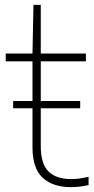

<svg xmlns="http://www.w3.org/2000/svg" viewBox="-20 -760 387 789"><path d="M271 9Q197 9 155.2 -29.8Q113.5 -68.5 113.5 -155V-315H34V-345H113.5V-508H3.5V-540H113.5L117.5 -740H147.5V-540H333V-508H147.5V-345H309.5V-315H147.5V-161Q147.5 -85.5 179.8 -54.8Q212 -24 273 -24Q304 -24 344 -33.5V0.5Q307 9 271 9Z"/></svg>

Font: Encode Sans Th
Style: Regular
Weight: 100
Designer: Multiple Designers
Foundry: Impallari Type
Version: Version 3.002; ttfautohint (v1.8.3) -l 8 -r 50 -G 200 -x 14 